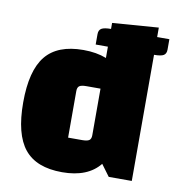

<svg xmlns="http://www.w3.org/2000/svg" viewBox="-78 -735 753 820"><g transform="rotate(10 299.0 -325.0)"><path d="M598 -624V-579Q598 -561 586.5 -554Q575 -547 545 -547V0H445L408 -50Q356 15 245 15Q133 15 81.5 -48.5Q30 -112 30 -250Q30 -388 81.5 -451.5Q133 -515 245 -515Q302 -515 345 -498V-547H292V-592Q292 -610 304 -617Q316 -624 345 -624V-650L545 -665V-624ZM345 -163V-365H284Q262 -365 253.5 -359Q245 -353 245 -337V-135H306Q328 -135 336.5 -141Q345 -147 345 -163Z"/></g></svg>

Font: Changa Black
Style: Regular
Weight: 900
Designer: Eduardo Rodriguez Tunni
Foundry: Eduardo Rodriguez Tunni
Version: Version 2.001; ttfautohint (v1.5.10-5e6f)